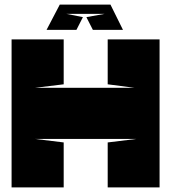

<svg xmlns="http://www.w3.org/2000/svg" viewBox="-20 -809 739 829"><path d="M30 -639H255V-445L132 -430H560L445 -445V-639H669V0H445V-194L568 -209H132L255 -194V0H30V-639ZM338 -735 310 -680H181L238 -789H457L511 -680H381L353 -735L431 -749H267Z"/></svg>

Font: Banana Brick
Style: Regular
Weight: 400
Designer: artmaker
Foundry: artmaker
Version: Version 4.000 2011 initial release